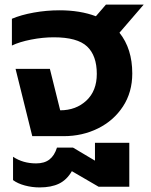

<svg xmlns="http://www.w3.org/2000/svg" viewBox="-20 -595 658 839"><path d="M48 -294H198L243 -113Q312 -113 357.5 -155.5Q403 -198 403 -272Q403 -352 360.5 -392Q318 -432 215 -432Q167 -432 116 -422Q65 -412 32 -396V-513Q72 -530 127.5 -540Q183 -550 240 -550Q330 -550 399 -524L443 -575H608L502 -452Q558 -382 558 -274Q558 -192 517.5 -130Q477 -68 408.5 -34Q340 0 258 0H121ZM37 192V90Q80 119 138 119Q174 119 196 102Q218 85 229 50H299L395 107V29H545V221H411L294 153Q272 191 238 207.5Q204 224 153 224Q120 224 88.5 215.5Q57 207 37 192Z"/></svg>

Font: Prompt SemiBold
Style: Regular
Weight: 600
Designer: Katatrad Team
Foundry: CadsonDemak
Version: Version 1.000